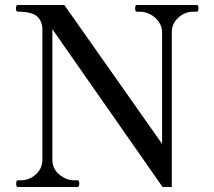

<svg xmlns="http://www.w3.org/2000/svg" viewBox="-20 -750 858 770"><path d="M51 0Q45 0 45 -14Q45 -27 51 -27H65Q97 -27 123.5 -50.5Q150 -74 150 -110V-638Q146 -672 126 -686.5Q106 -701 66 -703H51Q47 -704 45.5 -707Q44 -710 44 -716Q44 -730 51 -730H238L630 -173V-620Q630 -644 616.5 -663Q603 -682 582.5 -692.5Q562 -703 543 -703H529Q522 -703 522 -716Q522 -723 523.5 -726.5Q525 -730 529 -730H768Q773 -730 774.5 -726.5Q776 -723 776 -716Q776 -703 768 -703H754Q722 -703 695.5 -679.5Q669 -656 669 -620V0H632L190 -633V-110Q190 -73 218 -50Q246 -27 277 -27H291Q298 -27 298 -14Q298 0 291 0Z"/></svg>

Font: Shippori Mincho Medium
Style: Regular
Weight: 500
Designer: FONTDASU
Foundry: FONTDASU / Google Inc. / but / Adobe
Version: Version 3.110; ttfautohint (v1.8.3)